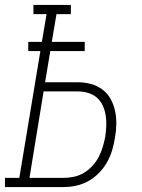

<svg xmlns="http://www.w3.org/2000/svg" viewBox="-54 -755 574 775"><path d="M-34 0V-37H24L109 -549H60V-586H115L134 -698H81V-735H232V-698H174L155 -586H288V-549H149L128 -423H259Q287 -423 313 -416Q339 -409 359.5 -393.5Q380 -378 392.5 -355.5Q405 -333 410.5 -307Q416 -281 415.5 -253.5Q415 -226 410 -199Q406 -173 398.5 -148Q391 -123 378 -100Q365 -77 345.5 -57Q326 -37 302.5 -24Q279 -11 253.5 -5.5Q228 0 203 0ZM65 -37H203Q223 -37 244.5 -41.5Q266 -46 285 -57.5Q304 -69 319.5 -86Q335 -103 345 -122.5Q355 -142 361 -162.5Q367 -183 371 -204Q374 -226 375 -247.5Q376 -269 372.5 -290Q369 -311 360.5 -329.5Q352 -348 337 -361Q322 -374 301.5 -380Q281 -386 259 -386H122Z"/></svg>

Font: Iosevka Curly Slab XLtObl
Style: Regular
Weight: 200
Italic angle: -9°
Monospace: yes
Designer: Belleve Invis
Foundry: Belleve Invis
Version: Version 11.1.0; ttfautohint (v1.8.3)